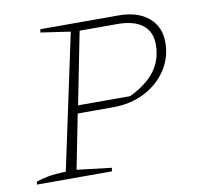

<svg xmlns="http://www.w3.org/2000/svg" viewBox="-64 -583 680 650"><g transform="rotate(-10 276.0 -258.0)"><path d="M12 0 14 -10Q30 -16 54.5 -20.5Q79 -25 116 -26L215 -490L113 -505L115 -516H384Q449 -516 486.5 -484.5Q524 -453 524 -399Q524 -347 496 -304.5Q468 -262 420 -237.5Q372 -213 311 -213H190L153 -26L272 -12L270 0ZM375 -488H245L196 -240H375Q435 -269 463 -307.5Q491 -346 491 -397Q491 -442 461 -465Q431 -488 375 -488Z"/></g></svg>

Font: Piazzolla SC Thin
Style: Italic
Weight: 100
Italic angle: -11.3°
Designer: Juan Pablo del Peral
Foundry: Huerta Tipografica
Version: Version 1.330